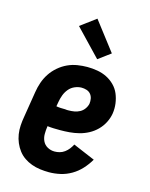

<svg xmlns="http://www.w3.org/2000/svg" viewBox="-118 -855 736 939"><g transform="rotate(15 250.0 -385.5)"><path d="M222 8Q199 8 176.5 5Q154 2 133.5 -5.5Q113 -13 95.5 -25Q78 -37 65 -54Q52 -71 43.5 -91Q35 -111 31.5 -133Q28 -155 29.5 -178Q31 -201 35 -223L56 -353Q60 -379 68.5 -403.5Q77 -428 91.5 -450Q106 -472 127 -490Q148 -508 172 -519Q196 -530 221.5 -534Q247 -538 271 -538Q297 -538 322.5 -533.5Q348 -529 370 -518Q392 -507 409.5 -489.5Q427 -472 436.5 -449.5Q446 -427 449.5 -401.5Q453 -376 449 -350Q445 -326 433.5 -303.5Q422 -281 404 -263Q386 -245 363.5 -233Q341 -221 317 -215Q293 -209 269 -207Q245 -205 222 -205Q205 -205 189 -205.5Q173 -206 157 -208V-206Q154 -187 154 -167.5Q154 -148 162 -131.5Q170 -115 186.5 -106Q203 -97 222 -97Q235 -97 248 -100.5Q261 -104 272.5 -112.5Q284 -121 292.5 -132Q301 -143 307 -155L418 -108Q403 -82 382 -59Q361 -36 334.5 -20.5Q308 -5 279 1.5Q250 8 222 8ZM237 -309Q251 -309 265.5 -311.5Q280 -314 293 -321Q306 -328 315 -340.5Q324 -353 327 -367Q329 -380 326.5 -393Q324 -406 316 -415.5Q308 -425 295.5 -429Q283 -433 270 -433Q253 -433 235.5 -425.5Q218 -418 206 -403.5Q194 -389 187.5 -371.5Q181 -354 178 -336L174 -313Q185 -311 196.5 -310.5Q208 -310 219 -310Q219 -310 219 -310Q219 -310 219 -310Q224 -309 228.5 -309Q233 -309 237 -309ZM307 -587 179 -721 257 -779 369 -633Z"/></g></svg>

Font: Iosevka Slab Extrabold
Style: Italic
Weight: 800
Italic angle: -9°
Monospace: yes
Designer: Belleve Invis
Foundry: Belleve Invis
Version: Version 11.1.0; ttfautohint (v1.8.3)